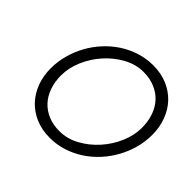

<svg xmlns="http://www.w3.org/2000/svg" viewBox="-188 -1032 1264 1264"><g transform="rotate(45 443.5 -400.0)"><path d="M104 -319Q104 -381 120.5 -442Q137 -503 167 -557.5Q197 -612 239.5 -658.5Q282 -705 333.5 -738.5Q385 -772 444.5 -791Q504 -810 568 -810Q641 -810 700 -785Q759 -760 800.5 -716Q842 -672 864.5 -611.5Q887 -551 887 -481Q887 -418 870.5 -357.5Q854 -297 824 -242.5Q794 -188 751.5 -141.5Q709 -95 657.5 -61.5Q606 -28 546.5 -9Q487 10 423 10Q350 10 291 -15Q232 -40 190.5 -84Q149 -128 126.5 -188Q104 -248 104 -319ZM185 -334Q185 -274 202.5 -224.5Q220 -175 252.5 -140Q285 -105 331.5 -85.5Q378 -66 437 -66Q509 -66 575.5 -102.5Q642 -139 693.5 -196.5Q745 -254 775.5 -325Q806 -396 806 -466Q806 -526 788.5 -575.5Q771 -625 738.5 -660Q706 -695 659 -714.5Q612 -734 554 -734Q482 -734 415.5 -697.5Q349 -661 297.5 -603.5Q246 -546 215.5 -475Q185 -404 185 -334Z"/></g></svg>

Font: Gauge
Style: Oblique
Weight: 400
Italic angle: -80°
Designer: Daniel Pimley
Foundry: Daniel Pimley
Version: Version 2.0